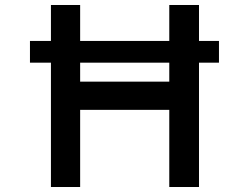

<svg xmlns="http://www.w3.org/2000/svg" viewBox="-20 -749 998 769"><path d="M100 -585H857V-498H100ZM777 -729V0H658V-309H301V0H184V-729H301V-422H658V-729Z"/></svg>

Font: Reem Kufi Fun Medium
Style: Regular
Weight: 500
Designer: Khaled Hosny
Version: Version 1.005